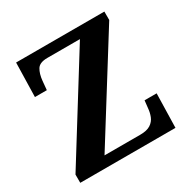

<svg xmlns="http://www.w3.org/2000/svg" viewBox="-161 -860 989 1006"><g transform="rotate(-30 333.5 -357.0)"><path d="M42 0V-50L417 -653H220Q173 -653 157.5 -628Q142 -603 138 -562L133 -508H61L66 -714H600V-663L224 -61H440Q481 -61 503 -75.5Q525 -90 534 -113Q543 -136 545 -161L550 -206H623L618 0Z"/></g></svg>

Font: Noto Serif Ethiopic
Style: Bold
Weight: 700
Designer: Monotype Design Team
Foundry: Monotype Imaging Inc.
Version: Version 2.102; ttfautohint (v1.8.4.7-5d5b)